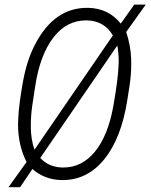

<svg xmlns="http://www.w3.org/2000/svg" viewBox="-20 -754 639 815"><path d="M483.4 -478Q483.9 -485.4 483.9 -492.7Q483.9 -526.9 478 -561L150.9 -83.5Q186.5 -44.9 243.2 -43Q246.1 -43 249 -43Q327.1 -43 381.8 -108.9Q438.5 -177.2 460.9 -303.2Q481.4 -418.9 483.4 -478ZM110.8 -217.3Q110.8 -162.6 126.5 -118.7L459 -603.5Q423.8 -664.6 351.1 -667.5Q348.1 -667.5 345.7 -667.5Q262.7 -667.5 207 -595.2Q149.4 -520.5 129.4 -387.7L117.2 -307.6Q110.8 -263.2 110.8 -223.1Q110.8 -220.2 110.8 -217.3ZM239.3 10.3Q168.5 8.3 117.7 -36.6L65.4 40.5H16.1L92.8 -66.4Q56.6 -136.7 56.6 -227.1Q56.6 -239.7 57.6 -253.4Q60.5 -314 77.4 -407Q94.2 -500 129.9 -567.4Q210.4 -720.7 349.1 -720.7Q351.6 -720.7 354.5 -720.7Q440.4 -718.8 492.7 -653.8L549.8 -734.4H598.6L515.6 -618.2Q534.2 -563.5 536.6 -506.3Q537.1 -495.6 537.1 -484.9Q537.1 -436 529.8 -389.6L520.5 -329.6Q495.1 -167 421.9 -77.1Q350.1 10.7 245.1 10.3Q242.2 10.3 239.3 10.3Z"/></svg>

Font: MAUL Condensed Light Italic
Style: Light Italic
Weight: 300
Italic angle: -12°
Designer: MAUL
Version: Version 1.0; 2020; ttfautohint (v1.8.3)